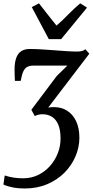

<svg xmlns="http://www.w3.org/2000/svg" viewBox="-26 -854 542 1121"><path d="M118 246.5Q80 246.5 48.2 240.2Q16.5 234 -6 223.5L1.5 170.5Q25.5 178.5 52.2 182.8Q79 187 109 187Q156 187 195.8 168Q235.5 149 265 116.2Q294.5 83.5 311 41.8Q327.5 0 327.5 -45Q327.5 -95.5 314 -126.8Q300.5 -158 276.8 -172.5Q253 -187 221.5 -187Q210.5 -187 199.5 -184.5Q188.5 -182 177 -176.5L157 -213L305.5 -410.5L367.5 -471Q343 -471 317.8 -471Q292.5 -471 267.2 -471Q242 -471 217.2 -471Q192.5 -471 169.5 -471Q147 -471 132.5 -463Q118 -455 109.5 -435.8Q101 -416.5 95 -382H61Q60.5 -393.5 59.8 -410.8Q59 -428 59 -446.5Q59 -488 68.5 -515Q78 -542 97.8 -555Q117.5 -568 148.5 -568Q178 -568 215.5 -565.8Q253 -563.5 291.8 -560.5Q330.5 -557.5 365 -555.2Q399.5 -553 422 -553Q439.5 -553 451.2 -555.8Q463 -558.5 472.5 -566.5L495.5 -540.5L255.5 -226Q262 -227 270 -227.8Q278 -228.5 290 -228.5Q332.5 -228.5 365.8 -207.8Q399 -187 418.2 -147Q437.5 -107 437.5 -49.5Q437.5 5.5 415 58.5Q392.5 111.5 350.8 153.8Q309 196 250 221.2Q191 246.5 118 246.5ZM259 -625.5 159.5 -812.5 201.5 -834.5Q226.5 -802.5 252 -769.8Q277.5 -737 304 -704.5Q341 -737 372.8 -769.8Q404.5 -802.5 442.5 -834.5L482 -809.5L331 -625.5Z"/></svg>

Font: Merriweather Medium
Style: Italic
Weight: 500
Italic angle: -7.8°
Version: Version 2.101